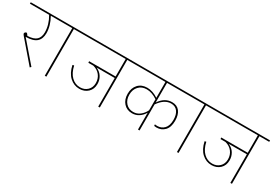

<svg xmlns="http://www.w3.org/2000/svg" viewBox="12 -1493 3275 2309"><g transform="rotate(30 1649.5 -338.5)"><path d="M465 -681V-661H278Q338 -555 338 -451Q338 -373 292 -332Q246 -291 143 -290L384 -11L369 4L117 -289Q102 -307 102 -316Q102 -324 111 -332Q120 -340 127 -340Q137 -340 155 -310Q243 -314 279.5 -349.5Q316 -385 316 -451Q316 -557 255 -661H-12V-681Z M735 -681V-661H598V0H576V-661H441V-681Z M1476 -681V-661H1340V0H1318V-397H1067Q1121 -373 1148 -328.5Q1175 -284 1175 -230Q1175 -158 1129 -114.5Q1083 -71 1012 -71Q937 -71 879 -124Q821 -177 799 -279L820 -284Q841 -189 892 -140Q943 -91 1011 -91Q1072 -91 1112 -129.5Q1152 -168 1152 -231Q1152 -291 1117.5 -336Q1083 -381 1021 -397H952L950 -418H1318V-661H711V-681Z M1892 -661V-388Q1960 -491 2064 -491Q2132 -491 2168.5 -444Q2205 -397 2205 -314Q2205 -224 2161 -178Q2117 -132 2049 -132Q2034 -132 2017 -135L2015 -156Q2032 -153 2047 -153Q2106 -153 2144 -193Q2182 -233 2182 -314Q2182 -387 2150.5 -429Q2119 -471 2060 -471Q1968 -471 1892 -362V0H1870V-234Q1844 -188 1802 -160.5Q1760 -133 1709 -133Q1636 -133 1591.5 -182.5Q1547 -232 1547 -312Q1547 -392 1593 -442Q1639 -492 1718 -492Q1794 -492 1870 -441V-661H1452V-681H2301V-661ZM1713 -154Q1765 -154 1805.5 -186Q1846 -218 1870 -267V-421Q1793 -472 1722 -472Q1652 -472 1611 -427Q1570 -382 1570 -312Q1570 -242 1609.5 -198Q1649 -154 1713 -154Z M2570 -681V-661H2433V0H2411V-661H2276V-681Z M3311 -681V-661H3175V0H3153V-397H2902Q2956 -373 2983 -328.5Q3010 -284 3010 -230Q3010 -158 2964 -114.5Q2918 -71 2847 -71Q2772 -71 2714 -124Q2656 -177 2634 -279L2655 -284Q2676 -189 2727 -140Q2778 -91 2846 -91Q2907 -91 2947 -129.5Q2987 -168 2987 -231Q2987 -291 2952.5 -336Q2918 -381 2856 -397H2787L2785 -418H3153V-661H2546V-681Z"/></g></svg>

Font: FiraGO Thin
Style: Regular
Weight: 100
Designer: bBox Type
Foundry: bBox Type GmbH
Version: Version 1.001;PS 001.001;hotconv 1.0.88;makeotf.lib2.5.64775